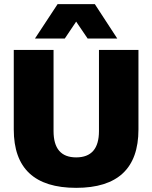

<svg xmlns="http://www.w3.org/2000/svg" viewBox="-20 -903 740 933"><path d="M652.8 -273.9Q652.8 9.8 350.1 9.8Q46.9 9.8 46.9 -273.9V-660.2H240.2V-266.1Q240.2 -138.2 350.1 -138.2Q460.9 -138.2 460.9 -266.1V-660.2H652.8ZM149.9 -715.8 259.8 -882.8H440.9L549.8 -715.8H405.8L350.1 -797.9L294.9 -715.8Z"/></svg>

Font: Human Sans Black
Style: Regular
Weight: 800
Designer: Tim Radville
Foundry: Continuum
Version: Version 1.000;FEAKit 1.0